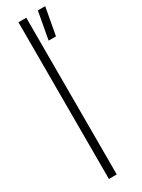

<svg xmlns="http://www.w3.org/2000/svg" viewBox="-214 -826 629 849"><g transform="rotate(-30 100.0 -401.0)"><path d="M62 0V-800H102V0ZM137 -663 162.5 -802.5H200L174.5 -663Z"/></g></svg>

Font: Big Shoulders Stencil Text Thin Thin
Style: Regular
Weight: 250
Version: Version 2.001